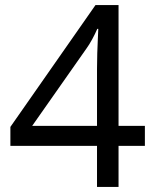

<svg xmlns="http://www.w3.org/2000/svg" viewBox="-20 -738 612 758"><path d="M552 -162H448V0H363V-162H21V-237L357 -718H448V-241H552ZM363 -466Q363 -501 364 -528Q365 -555 366 -578.5Q367 -602 368 -624H364Q356 -605 344 -583Q332 -561 321 -546L107 -241H363Z"/></svg>

Font: Noto Sans Javanese
Style: Regular
Weight: 400
Designer: Monotype Design Team
Foundry: Monotype Imaging Inc.
Version: Version 2.004